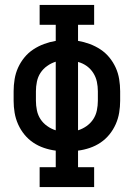

<svg xmlns="http://www.w3.org/2000/svg" viewBox="-20 -755 540 775"><path d="M140 0V-80H205V-147Q181 -150 157.5 -158Q134 -166 114 -179.5Q94 -193 78.5 -212Q63 -231 53 -253.5Q43 -276 39 -300Q35 -324 35 -348V-387Q35 -411 39 -435.5Q43 -460 53 -482Q63 -504 78.5 -523Q94 -542 114.5 -555.5Q135 -569 158 -577.5Q181 -586 205 -590V-655H140V-735H360V-655H295V-590Q319 -586 342 -577.5Q365 -569 385.5 -555.5Q406 -542 421.5 -523Q437 -504 447 -482Q457 -460 461 -435.5Q465 -411 465 -387V-348Q465 -324 461 -300Q457 -276 447 -253.5Q437 -231 421.5 -212Q406 -193 386 -179.5Q366 -166 342.5 -158Q319 -150 295 -147V-80H360V0ZM205 -229V-506Q186 -500 170 -488.5Q154 -477 143.5 -461Q133 -445 129 -425.5Q125 -406 125 -387V-348Q125 -329 129 -309.5Q133 -290 143.5 -274Q154 -258 170 -246.5Q186 -235 205 -229ZM295 -229Q314 -235 330 -246.5Q346 -258 356.5 -274Q367 -290 371 -309.5Q375 -329 375 -348V-387Q375 -406 371 -425Q367 -444 356.5 -460.5Q346 -477 330 -488.5Q314 -500 295 -505Z"/></svg>

Font: Iosevka Slab Medium
Style: Regular
Weight: 500
Monospace: yes
Designer: Belleve Invis
Foundry: Belleve Invis
Version: Version 11.1.1; ttfautohint (v1.8.3)